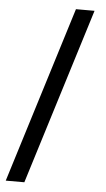

<svg xmlns="http://www.w3.org/2000/svg" viewBox="-60 -778 536 967"><g transform="rotate(5 208.5 -294.5)"><path d="M7 151 284 -740H378L101 151Z"/></g></svg>

Font: IBM Plex Thai Medium
Style: Regular
Weight: 500
Designer: Mike Abbink, Paul van der Laan, Pieter van Rosmalen, Ben Mitchell, Mark Frömberg
Foundry: Bold Monday
Version: Version 1.0